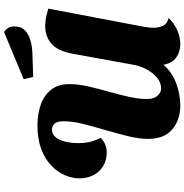

<svg xmlns="http://www.w3.org/2000/svg" viewBox="0 -932 951 992"><g transform="rotate(-90 476.0 -435.5)"><path d="M429 20Q353 20 304 -21.5Q255 -63 255 -146Q255 -193 269 -250Q283 -307 300.5 -366.5Q318 -426 332 -481.5Q346 -537 346 -582Q346 -615 334 -629Q322 -643 302 -643Q270 -643 251.5 -605Q233 -567 233 -506Q233 -477 238.5 -451Q244 -425 260 -391Q245 -375 224.5 -367.5Q204 -360 187 -360Q143 -360 112.5 -379.5Q82 -399 66.5 -431Q51 -463 51 -501Q51 -539 67.5 -577Q84 -615 117.5 -647Q151 -679 202.5 -698.5Q254 -718 325 -718Q383 -718 431.5 -701Q480 -684 509 -647.5Q538 -611 538 -554Q538 -510 526.5 -458Q515 -406 499.5 -352Q484 -298 472.5 -246.5Q461 -195 461 -152Q461 -116 478 -97.5Q495 -79 515 -79Q546 -79 571.5 -100.5Q597 -122 614.5 -155Q632 -188 638 -223L695 -537Q709 -612 746 -645Q783 -678 839 -678Q859 -678 881.5 -673.5Q904 -669 928 -662L835 -173Q833 -159 831 -146Q829 -133 829 -120Q829 -90 840 -68Q851 -46 879 -41Q855 -13 818 3.5Q781 20 744 20Q706 20 676 -0.5Q646 -21 638 -67Q599 -22 541.5 -1Q484 20 429 20ZM575 -740 563 -789 808 -891Q821 -881 828.5 -869Q836 -857 836 -837Q836 -802 815.5 -782.5Q795 -763 763 -754Q731 -745 694 -744Z"/></g></svg>

Font: Sansita Swashed ExtraBold
Style: Regular
Weight: 800
Designer: Pablo Cosgaya
Foundry: Omnibus-Type
Version: Version 1.003; ttfautohint (v1.8.3)